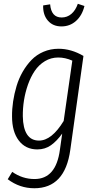

<svg xmlns="http://www.w3.org/2000/svg" viewBox="-20 -793 509 1019"><path d="M306.2 -652.8Q260.7 -652.8 234.1 -683.6Q207.5 -714.4 209 -764.2L246.1 -770Q252 -700.2 307.1 -700.2Q336.4 -700.2 358.6 -719Q380.9 -737.8 393.1 -772.9L428.2 -761.2Q416 -710.9 383.5 -681.9Q351.1 -652.8 306.2 -652.8ZM291 -534.2Q357.9 -534.2 422.9 -496.1L353 2.9Q324.7 206.1 162.1 206.1Q84.5 206.1 21 158.2L44.9 119.1Q99.1 157.2 163.1 157.2Q277.3 157.2 297.9 2L310.1 -84Q281.7 -44.4 250.5 -22.2Q219.2 0 178.2 0Q115.7 0 79.8 -47.1Q43.9 -94.2 43.9 -174.8Q43.5 -214.4 49.6 -254.9Q55.7 -295.4 67.9 -336.2Q80.1 -377 100.6 -412.4Q121.1 -447.8 147.5 -475.1Q173.8 -502.4 210.9 -518.3Q248 -534.2 291 -534.2ZM289.1 -487.8Q250.5 -487.8 218.3 -468.3Q186 -448.7 164.6 -417Q143.1 -385.3 128.4 -343.8Q113.8 -302.2 107.2 -260Q100.6 -217.8 101.1 -175.8Q102.1 -112.8 123.5 -79.8Q145 -46.9 187 -46.9Q254.4 -46.9 317.9 -150.9L363.8 -471.2Q326.2 -487.8 289.1 -487.8Z"/></svg>

Font: Fira Sans Compressed Light
Style: Italic
Weight: 300
Width: 3
Italic angle: -8°
Designer: Carrois Corporate & Edenspiekermann AG
Foundry: Carrois Corporate GbR & Edenspiekermann AG
Version: Version 4.203;PS 004.203;hotconv 1.0.88;makeotf.lib2.5.64775